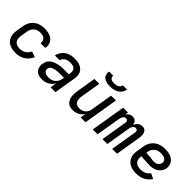

<svg xmlns="http://www.w3.org/2000/svg" viewBox="147 -1719 2707 2707"><g transform="rotate(45 1500.0 -366.0)"><path d="M267 8Q235 8 203.5 2.5Q172 -3 144.5 -17Q117 -31 96.5 -53.5Q76 -76 65.5 -105Q55 -134 54.5 -166Q54 -198 59 -231L76 -331Q80 -358 90 -385Q100 -412 116.5 -435.5Q133 -459 156.5 -478Q180 -497 206.5 -508Q233 -519 261 -523.5Q289 -528 316 -528Q343 -528 370.5 -524.5Q398 -521 422.5 -511.5Q447 -502 467.5 -486Q488 -470 501 -448Q514 -426 518 -399Q522 -372 517 -344Q517 -343 517 -342Q517 -341 517 -340H421Q421 -341 421 -341.5Q421 -342 421 -342Q425 -365 418.5 -386Q412 -407 396.5 -420.5Q381 -434 359.5 -439Q338 -444 316 -444Q299 -444 281.5 -441Q264 -438 248 -430.5Q232 -423 218 -410.5Q204 -398 194 -383Q184 -368 178.5 -351Q173 -334 170 -317L154 -217Q151 -199 151 -180.5Q151 -162 156 -145Q161 -128 172 -114Q183 -100 198 -91.5Q213 -83 231 -79.5Q249 -76 267 -76Q290 -76 313 -81.5Q336 -87 357 -99.5Q378 -112 394 -131.5Q410 -151 419 -173L504 -143Q489 -109 464.5 -79Q440 -49 407.5 -29Q375 -9 339 -0.5Q303 8 267 8Z M795 8Q795 8 795 8Q795 8 795 8H794Q772 8 749.5 4.5Q727 1 708.5 -9Q690 -19 675.5 -34.5Q661 -50 653.5 -70Q646 -90 644.5 -112.5Q643 -135 647 -158Q651 -178 658.5 -198.5Q666 -219 681 -235.5Q696 -252 714.5 -264Q733 -276 753 -284Q773 -292 793.5 -297.5Q814 -303 834.5 -306.5Q855 -310 875.5 -310.5Q896 -311 917 -311H1013L1018 -341Q1022 -363 1017 -384.5Q1012 -406 996.5 -420Q981 -434 960 -439Q939 -444 916 -444Q896 -444 875 -440.5Q854 -437 834.5 -426.5Q815 -416 800.5 -398.5Q786 -381 782 -360H687Q691 -385 702.5 -409Q714 -433 731 -453Q748 -473 770.5 -488Q793 -503 817.5 -512Q842 -521 867 -524.5Q892 -528 916 -528Q945 -528 973 -524Q1001 -520 1026 -509Q1051 -498 1071 -480Q1091 -462 1102.5 -437.5Q1114 -413 1115.5 -384.5Q1117 -356 1112 -327L1058 0H962L977 -94Q963 -70 942.5 -50Q922 -30 898 -16.5Q874 -3 847.5 2.5Q821 8 795 8ZM845 -76Q871 -76 898.5 -84.5Q926 -93 947.5 -112.5Q969 -132 980.5 -158Q992 -184 997 -211L999 -228H917Q905 -228 892.5 -227.5Q880 -227 868 -226Q856 -225 843.5 -223Q831 -221 818.5 -218Q806 -215 794 -210Q782 -205 771 -198Q760 -191 753 -180Q746 -169 744 -157Q740 -137 748 -119.5Q756 -102 771.5 -92.5Q787 -83 806 -79.5Q825 -76 845 -76Z M1406 8Q1378 8 1351.5 0Q1325 -8 1306.5 -26Q1288 -44 1277.5 -68.5Q1267 -93 1263 -120Q1259 -147 1261 -175Q1263 -203 1267 -231L1315 -520H1412L1362 -217Q1359 -200 1358.5 -182.5Q1358 -165 1361 -148.5Q1364 -132 1372 -117.5Q1380 -103 1393 -93.5Q1406 -84 1422.5 -80Q1439 -76 1457 -76Q1480 -76 1504 -83Q1528 -90 1547.5 -106.5Q1567 -123 1578.5 -145.5Q1590 -168 1593 -192L1648 -520H1744L1658 0H1562L1575 -83Q1562 -61 1542.5 -43Q1523 -25 1500.5 -13.5Q1478 -2 1454 3Q1430 8 1406 8ZM1543 -600Q1522 -600 1500.5 -602.5Q1479 -605 1460 -612Q1441 -619 1424.5 -630.5Q1408 -642 1398 -659Q1388 -676 1385.5 -697.5Q1383 -719 1387 -740H1470Q1467 -723 1473.5 -708.5Q1480 -694 1493 -686Q1506 -678 1522 -675Q1538 -672 1555 -672Q1572 -672 1589 -675Q1606 -678 1622 -686Q1638 -694 1649 -708.5Q1660 -723 1663 -740H1746Q1742 -719 1733 -697.5Q1724 -676 1708 -659Q1692 -642 1671.5 -630.5Q1651 -619 1629.5 -612Q1608 -605 1586.5 -602.5Q1565 -600 1543 -600Z M1802 0 1888 -520H1985L1977 -472Q1985 -484 1995 -495Q2005 -506 2018 -513.5Q2031 -521 2045 -524.5Q2059 -528 2072 -528Q2072 -528 2072 -528Q2072 -528 2072 -528Q2090 -528 2105.5 -522.5Q2121 -517 2132 -505.5Q2143 -494 2149 -479Q2155 -464 2157 -448Q2165 -464 2175.5 -479Q2186 -494 2200.5 -505.5Q2215 -517 2232 -522.5Q2249 -528 2266 -528Q2266 -528 2266 -528Q2266 -528 2266 -528Q2284 -528 2300 -522.5Q2316 -517 2326.5 -505Q2337 -493 2343 -477.5Q2349 -462 2351 -445Q2353 -428 2352 -410.5Q2351 -393 2348 -376L2286 0H2189L2254 -392Q2255 -402 2254.5 -411.5Q2254 -421 2248.5 -429Q2243 -437 2234 -440.5Q2225 -444 2215 -444Q2206 -444 2197 -440Q2188 -436 2181 -429Q2174 -422 2169 -413.5Q2164 -405 2160.5 -396Q2157 -387 2155 -378Q2153 -369 2152 -360L2092 0H1995L2060 -392Q2062 -402 2061 -411.5Q2060 -421 2055 -429Q2050 -437 2041 -440.5Q2032 -444 2022 -444Q2013 -444 2003.5 -440Q1994 -436 1987 -429Q1980 -422 1975.5 -413.5Q1971 -405 1967.5 -396Q1964 -387 1961.5 -378Q1959 -369 1958 -360L1898 0Z M2674 8Q2641 8 2609 3Q2577 -2 2549 -16Q2521 -30 2500 -52.5Q2479 -75 2467.5 -103.5Q2456 -132 2455 -165Q2454 -198 2459 -231L2476 -331Q2480 -359 2490 -386Q2500 -413 2517.5 -437Q2535 -461 2559 -479.5Q2583 -498 2610.5 -509Q2638 -520 2666 -524Q2694 -528 2721 -528Q2749 -528 2775.5 -524.5Q2802 -521 2826.5 -512Q2851 -503 2871.5 -487.5Q2892 -472 2905.5 -450Q2919 -428 2924 -401.5Q2929 -375 2925 -348Q2921 -327 2911 -306.5Q2901 -286 2886 -269.5Q2871 -253 2851.5 -240.5Q2832 -228 2811.5 -221Q2791 -214 2769.5 -211Q2748 -208 2727 -208Q2705 -208 2683.5 -209.5Q2662 -211 2640.5 -212Q2619 -213 2597 -214.5Q2575 -216 2554 -219V-217Q2551 -198 2551 -179Q2551 -160 2557 -143Q2563 -126 2575 -112.5Q2587 -99 2602.5 -90.5Q2618 -82 2636.5 -79Q2655 -76 2674 -76Q2694 -76 2714.5 -79.5Q2735 -83 2754 -91.5Q2773 -100 2790 -114Q2807 -128 2819 -146L2898 -108Q2880 -80 2854.5 -57Q2829 -34 2799.5 -19Q2770 -4 2738 2Q2706 8 2674 8ZM2731 -287Q2746 -287 2762.5 -291Q2779 -295 2793 -305Q2807 -315 2817 -329.5Q2827 -344 2830 -359Q2833 -380 2824 -398Q2815 -416 2799 -426.5Q2783 -437 2762.5 -440.5Q2742 -444 2722 -444Q2704 -444 2686.5 -441.5Q2669 -439 2652 -431.5Q2635 -424 2620.5 -412Q2606 -400 2595.5 -384.5Q2585 -369 2579 -352Q2573 -335 2570 -317L2568 -303Q2588 -299 2608.5 -298.5Q2629 -298 2649.5 -296.5Q2670 -295 2690 -291Q2710 -287 2731 -287Z"/></g></svg>

Font: Iosevka SS04 Medium Extended
Style: Italic
Weight: 500
Width: 7
Italic angle: -9°
Monospace: yes
Designer: Belleve Invis
Foundry: Belleve Invis
Version: Version 19.0.0; ttfautohint (v1.8.4)